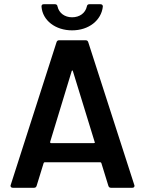

<svg xmlns="http://www.w3.org/2000/svg" viewBox="-20 -891 688 911"><path d="M320 -553C321 -558 325 -558 326 -553L429 -218C430 -217 430 -216 430 -215C430 -213 428 -212 425 -212H222C219 -212 218 -213 218 -216V-218ZM607 0C614 0 618 -3 618 -9C618 -11 618 -13 617 -14L399 -690C397 -697 393 -700 386 -700H261C254 -700 250 -697 248 -690L31 -14C30 -12 30 -10 30 -9C30 -5 33 0 41 0H141C148 0 152 -3 154 -10L187 -117C188 -120 190 -121 192 -121H456C458 -121 460 -120 461 -117L494 -10C496 -3 500 0 507 0ZM322 -747C402 -747 461 -795 468 -860C468 -867 464 -871 456 -871H404C397 -871 393 -867 392 -860C385 -829 358 -809 322 -809C287 -809 260 -829 253 -860C252 -867 248 -871 241 -871H188C181 -871 177 -868 177 -861V-859C182 -794 243 -747 322 -747Z"/></svg>

Font: Barlow SemiBold Numbers
Style: Regular
Weight: 600
Designer: Jeremy Tribby
Foundry: Tribby Type
Version: Version 1.408